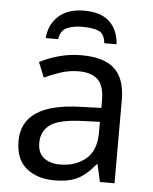

<svg xmlns="http://www.w3.org/2000/svg" viewBox="-53 -785 668 839"><g transform="rotate(5 280.5 -365.0)"><path d="M288 -545Q386 -545 433 -502Q480 -459 480 -365V0H416L399 -76H395Q360 -32 321.5 -11Q283 10 215 10Q142 10 94 -28.5Q46 -67 46 -149Q46 -229 109 -272.5Q172 -316 303 -320L394 -323V-355Q394 -422 365 -448Q336 -474 283 -474Q241 -474 203 -461.5Q165 -449 132 -433L105 -499Q140 -518 188 -531.5Q236 -545 288 -545ZM393 -262 314 -259Q214 -255 175.5 -227Q137 -199 137 -148Q137 -103 164.5 -82Q192 -61 235 -61Q303 -61 348 -98.5Q393 -136 393 -214ZM283 -740Q357 -740 394.5 -704Q432 -668 436 -606H382Q378 -647 352.5 -658Q327 -669 281 -669Q242 -669 213.5 -657Q185 -645 180 -606H125Q130 -666 170.5 -703Q211 -740 283 -740Z"/></g></svg>

Font: Noto IKEA Latin
Style: Regular
Weight: 400
Designer: Monotype Design Team
Foundry: Monotype Imaging Inc.
Version: Version 1.0